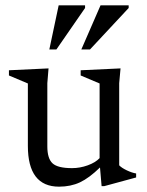

<svg xmlns="http://www.w3.org/2000/svg" viewBox="-20 -690 552 720"><path d="M157.5 -141Q157.5 -95.5 177 -77.5Q196.5 -59.5 250 -59.5Q280 -59.5 309 -70Q338 -80.5 353.5 -97V-377L282.5 -407V-426.5L432 -433.5L427 -378V-70Q436 -60.5 455.5 -51.2Q475 -42 490.5 -39.5V-24.5L371 8H361L355 -62Q314.5 -22.5 279.8 -6.2Q245 10 201.5 10Q84.5 10 84.5 -143V-377L13.5 -407V-426.5L162 -433.5L157.5 -378ZM285 -504.5 357 -670H462.5V-660L317.5 -504.5ZM165 -504.5 200 -670H299V-660L191.5 -504.5Z"/></svg>

Font: Newsreader Text
Style: Regular
Weight: 400
Designer: Hugues Gentile
Foundry: Production Type
Version: Version 1.002